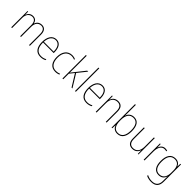

<svg xmlns="http://www.w3.org/2000/svg" viewBox="370 -2458 4397 4397"><g transform="rotate(45 2568.5 -259.5)"><path d="M546 -538C462 -538 413 -493 390 -430H388C374 -495 330 -538 258 -538C166 -538 128 -478 109 -431H107L103 -528H83V0H109V-329C109 -445 171 -513 258 -513C322 -513 372 -471 372 -358V0H398V-331C398 -454 459 -513 546 -513C610 -513 659 -470 659 -364V0H685V-366C685 -484 628 -538 546 -538Z M1016 -538C882 -538 818 -416 818 -261C818 -100 882 10 1029 10C1085 10 1128 -1 1170 -23V-51C1118 -24 1082 -15 1029 -15C907 -15 843 -105 844 -269H1189V-295C1189 -427 1140 -538 1016 -538ZM1016 -513C1118 -513 1164 -420 1163 -293H845C855 -438 920 -513 1016 -513Z M1513 10C1558 10 1600 0 1628 -12V-38C1595 -24 1554 -15 1514 -15C1381 -15 1325 -121 1325 -260C1325 -416 1403 -513 1527 -513C1560 -513 1593 -507 1625 -492L1631 -516C1600 -530 1567 -538 1527 -538C1385 -538 1299 -429 1299 -259C1299 -101 1365 10 1513 10Z M1767 -376V-760H1741V0H1767V-181L1856 -291L2036 0H2065L1874 -311L2048 -528H2016L1814 -274C1796 -252 1785 -239 1766 -214C1767 -271 1767 -318 1767 -376Z M2174 0V-760H2148V0Z M2509 -538C2375 -538 2311 -416 2311 -261C2311 -100 2375 10 2522 10C2578 10 2621 -1 2663 -23V-51C2611 -24 2575 -15 2522 -15C2400 -15 2336 -105 2337 -269H2682V-295C2682 -427 2633 -538 2509 -538ZM2509 -513C2611 -513 2657 -420 2656 -293H2338C2348 -438 2413 -513 2509 -513Z M3015 -538C2915 -538 2865 -477 2846 -416H2844L2841 -528H2820V0H2846V-305C2846 -446 2917 -513 3015 -513C3096 -513 3145 -465 3145 -352V0H3171V-357C3171 -481 3114 -538 3015 -538Z M3358 -509V-760H3332V0H3354L3358 -101H3360C3383 -37 3434 10 3519 10C3658 10 3721 -103 3721 -267C3721 -444 3657 -538 3531 -538C3441 -538 3377 -485 3359 -410H3357C3358 -438 3358 -481 3358 -509ZM3531 -513C3641 -513 3694 -430 3694 -267C3694 -102 3633 -15 3519 -15C3415 -15 3358 -93 3358 -248V-274C3358 -422 3414 -513 3531 -513Z M4203 -528H4177V-227C4177 -82 4109 -15 4009 -15C3925 -15 3878 -65 3878 -179V-528H3852V-174C3852 -53 3905 10 4008 10C4110 10 4158 -51 4178 -111H4180L4183 0H4203Z M4540 -536C4462 -536 4417 -478 4399 -420H4397L4394 -528H4372V0H4398V-290C4398 -410 4443 -510 4540 -510C4564 -510 4583 -507 4601 -501L4608 -525C4588 -532 4565 -536 4540 -536Z M4871 -538C4733 -538 4667 -431 4667 -258C4667 -79 4738 10 4859 10C4948 10 5007 -37 5028 -115H5030C5028 -75 5028 -51 5028 -15V29C5028 148 4976 216 4850 216C4786 216 4734 199 4691 177V206C4733 226 4783 241 4850 241C4996 241 5054 160 5054 29V-528H5032L5028 -438H5026C5003 -493 4959 -538 4871 -538ZM4871 -513C4989 -513 5028 -422 5028 -307V-237C5028 -132 4993 -15 4859 -15C4752 -15 4694 -97 4694 -258C4694 -415 4747 -513 4871 -513Z"/></g></svg>

Font: Noto Sans Arabic UI SmCn Th
Style: Regular
Weight: 100
Width: 4
Designer: Monotype Design Team, Nadine Chahine and Nizar Qandah
Foundry: Monotype Imaging Inc.
Version: Version 2.010